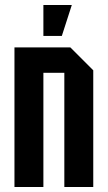

<svg xmlns="http://www.w3.org/2000/svg" viewBox="-20 -750 432 770"><path d="M38 0V-560H262L354 -468V0H238V-458H154V0ZM154 -606V-730H268L228 -606Z"/></svg>

Font: Tektur Condensed Medium
Style: Regular
Weight: 500
Width: 3
Designer: Adam Jagosz
Foundry: Adam Jagosz
Version: Version 1.005;gftools[0.9.30]